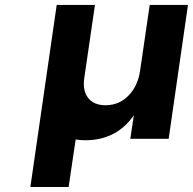

<svg xmlns="http://www.w3.org/2000/svg" viewBox="-20 -558 776 772"><path d="M102.1 193.8 208 -538.1H361.8L318.8 -244.1Q311.5 -193.4 334.5 -164.1Q357.4 -134.8 404.8 -134.8Q459.5 -135.3 496.8 -173.8Q534.2 -212.4 543 -272L582 -538.1H735.8L658.2 0H503.9L518.1 -94.2Q447.8 5.9 323.2 5.9Q303.7 5.9 284.2 2.9L255.9 193.8Z"/></svg>

Font: Trueno SemiBold
Style: Italic
Weight: 600
Designer: Julieta Ulanovsky
Foundry: Julieta Ulanovsky
Version: Version 3.001b | FøM Fix